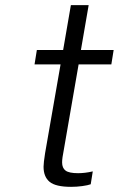

<svg xmlns="http://www.w3.org/2000/svg" viewBox="-20 -720 461 745"><path d="M228 -141Q221 -106 221 -90Q221 -68 234.5 -58Q248 -48 283 -48Q310 -48 340 -55L332 -5Q321 -1 299.5 2Q278 5 256 5Q196 5 172.5 -14.5Q149 -34 149 -73Q149 -88 155 -126L215 -470H114L123 -526H225L255 -700H324L294 -526H421L412 -470H285Z"/></svg>

Font: Be Vietnam Light
Style: Italic
Weight: 300
Italic angle: -9.222°
Designer: Gabriel Lam
Foundry: TypeRant
Version: Version 3.000